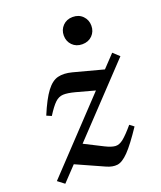

<svg xmlns="http://www.w3.org/2000/svg" viewBox="-135 -731 689 821"><g transform="rotate(-20 209.0 -320.0)"><path d="M-10 -13 279.5 -320 195 -343Q161 -352 141 -351Q121 -350 104.5 -334.2Q88 -318.5 65 -282L43 -291.5Q71 -358.5 95.5 -391Q120 -423.5 147.2 -430.2Q174.5 -437 211 -427.5L346.5 -391.5L400 -448L428 -422L148 -125.5L232 -83Q259 -69.5 276.8 -68.2Q294.5 -67 313.5 -82.2Q332.5 -97.5 363 -133.5L382 -119Q337 -51.5 308.5 -22.2Q280 7 257.5 9.8Q235 12.5 208.5 0.5L82.5 -56L20 10ZM293 -525.5Q265.5 -525.5 248 -543.2Q230.5 -561 230.5 -587.5Q230.5 -613.5 248 -631.5Q265.5 -649.5 293 -649.5Q321 -649.5 338.5 -631.5Q356 -613.5 356 -587.5Q356 -561 338.5 -543.2Q321 -525.5 293 -525.5Z"/></g></svg>

Font: Newsreader Text Medium
Style: Italic
Weight: 500
Italic angle: -17°
Designer: Hugues Gentile
Foundry: Production Type
Version: Version 1.001